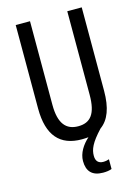

<svg xmlns="http://www.w3.org/2000/svg" viewBox="-137 -790 796 1090"><g transform="rotate(-15 261.0 -245.0)"><path d="M303 118C303 81 317 45 380 -22C430 -58 455 -123 455 -224V-714H370V-223C370 -111 334 -67 262 -67C191 -67 151 -112 151 -222V-714H67V-223C67 -64 135 10 262 10C276 10 288 9 301 8C264 41 236 85 236 131C236 191 266 224 330 224C348 224 367 222 381 216V159C373 162 360 165 347 165C319 165 303 150 303 118Z"/></g></svg>

Font: Noto Sans Telugu ExtraCondensed
Style: Regular
Weight: 400
Width: 2
Designer: Jelle Bosma - Monotype Design Team
Foundry: Monotype Imaging Inc.
Version: Version 2.005